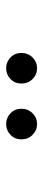

<svg xmlns="http://www.w3.org/2000/svg" viewBox="228 -996 143 640"><g transform="rotate(90 300.0 -675.5)"><path d="M243 -638.5Q228 -624 207 -624Q186 -624 171 -638.5Q156 -653 156 -675Q156 -697 171 -712Q186 -727 207 -727Q228 -727 243 -712Q258 -697 258 -675Q258 -653 243 -638.5ZM429 -638.5Q414 -624 393 -624Q372 -624 357 -638.5Q342 -653 342 -675Q342 -697 357 -712Q372 -727 393 -727Q414 -727 429 -712Q444 -697 444 -675Q444 -653 429 -638.5Z"/></g></svg>

Font: Montserrat
Style: Regular
Weight: 500
Designer: Julieta Ulanovsky
Foundry: Julieta Ulanovsky
Version: Version 7.200;PS 007.200;hotconv 1.0.88;makeotf.lib2.5.64775